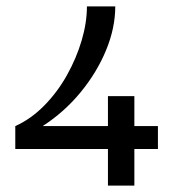

<svg xmlns="http://www.w3.org/2000/svg" viewBox="-20 -583 551 603"><path d="M28 -115V-187Q77 -209 118.5 -251Q160 -293 190 -346.5Q220 -400 236.5 -456Q253 -512 253 -563H342Q342 -495 313 -425Q284 -355 233 -293Q182 -231 114 -187H476V-115ZM319 0V-281H402V0Z"/></svg>

Font: Darker Grotesque SemiBold
Style: Regular
Weight: 600
Designer: Gabriel Lam
Foundry: TypeRant
Version: Version 1.000;gftools[0.9.28]